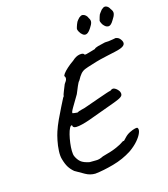

<svg xmlns="http://www.w3.org/2000/svg" viewBox="-156 -959 959 1097"><g transform="rotate(-20 323.0 -410.0)"><path d="M234 29Q203 27 177 9Q151 -9 125 -27Q108 -44 98 -63.5Q88 -83 82 -115Q78 -134 82 -164Q86 -194 95 -224Q104 -254 112 -272Q124 -300 142.5 -332.5Q161 -365 179.5 -394.5Q198 -424 209 -442Q216 -449 215.5 -449.5Q215 -450 215 -450Q215 -455 225.5 -475.5Q236 -496 244 -512Q259 -528 261 -538Q263 -548 258 -554Q256 -558 265.5 -569Q275 -580 293.5 -594Q312 -608 335 -621Q359 -640 381.5 -641.5Q404 -643 408 -632Q408 -629 419.5 -630.5Q431 -632 446.5 -635.5Q462 -639 474 -641Q479 -647 497.5 -650.5Q516 -654 541 -657Q554 -656 567.5 -656.5Q581 -657 591 -658Q601 -659 601 -659Q608 -661 619 -655Q630 -649 638 -631Q645 -613 631 -602.5Q617 -592 576 -587Q546 -583 525.5 -580.5Q505 -578 483 -574.5Q461 -571 426 -563Q401 -558 384.5 -553Q368 -548 356 -536.5Q344 -525 329 -502Q322 -497 311 -476Q300 -455 289 -434Q261 -395 243 -370Q225 -345 229 -340Q229 -340 241 -337Q253 -334 257 -334Q267 -339 281.5 -341Q296 -343 305 -345Q367 -361 400.5 -369.5Q434 -378 450.5 -382Q467 -386 477 -387Q491 -398 504.5 -389Q518 -380 526 -364Q531 -350 526 -341Q521 -332 499.5 -324.5Q478 -317 437 -306.5Q396 -296 331 -278Q276 -262 238.5 -259Q201 -256 203 -276Q196 -280 187.5 -267Q179 -254 171.5 -232Q164 -210 158.5 -185Q153 -160 151.5 -138.5Q150 -117 154 -106Q162 -83 176.5 -68.5Q191 -54 225 -44Q245 -43 264 -41Q283 -39 307 -49Q366 -59 396.5 -70Q427 -81 432 -85Q440 -89 442.5 -90.5Q445 -92 450 -92Q447 -87 452 -92Q457 -97 468 -106Q482 -119 501 -126.5Q520 -134 534.5 -136Q549 -138 550 -133Q556 -123 546.5 -104Q537 -85 515 -63.5Q493 -42 460 -23Q407 5 345 16.5Q283 28 234 29ZM570 -749Q563 -756 558.5 -768Q554 -780 555 -784Q557 -789 562.5 -804Q568 -819 574 -824Q578 -828 584 -835Q590 -842 594 -843Q606 -853 618.5 -847Q631 -841 637 -825Q649 -808 644.5 -793.5Q640 -779 625 -761Q608 -737 594.5 -736.5Q581 -736 570 -749ZM436 -745Q427 -753 421.5 -766Q416 -779 417 -784Q419 -792 426.5 -808Q434 -824 441 -830Q444 -832 448.5 -837Q453 -842 457 -843Q467 -850 476 -847.5Q485 -845 492 -837.5Q499 -830 502 -819Q510 -805 506.5 -792.5Q503 -780 489 -763Q473 -742 460 -738Q447 -734 436 -745Z"/></g></svg>

Font: Caveat Medium
Style: Regular
Weight: 500
Designer: Pablo Impallari
Foundry: Pablo Impallari
Version: Version 2.000